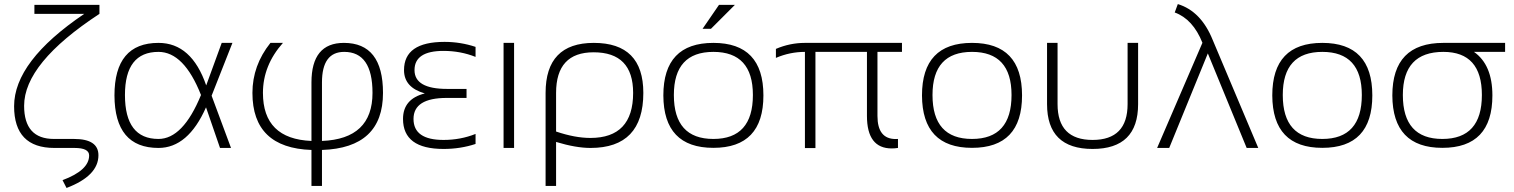

<svg xmlns="http://www.w3.org/2000/svg" viewBox="-20 -722 7390 937"><path d="M147.9 -698.2H465.3V-654.3Q97.7 -413.6 97.7 -205.6Q97.7 -43.9 243.2 -43.9H341.3Q460.4 -43.9 460.4 35.6Q460.4 136.2 304.7 195.3L285.2 157.2Q415 108.9 415 36.6Q415 0 343.8 0H245.6Q48.8 0 48.8 -203.6Q48.8 -422.9 391.1 -654.3H147.9Z M538.6 -256.3Q538.6 -512.7 753.4 -512.7Q915 -512.7 986.3 -305.2L1062 -512.7H1114.3L1012.7 -254.9L1107.4 0H1053.7L985.4 -198.2Q897.9 0 753.4 0Q539.6 0 538.6 -256.3ZM753.4 -43.9Q873 -43.9 960.9 -258.3Q877.9 -468.8 753.4 -468.8Q589.8 -468.8 589.8 -258.3Q589.8 -43.9 753.4 -43.9Z M1299.8 -512.7H1360.8Q1263.2 -402.8 1263.2 -268.6Q1263.2 -43.9 1500 -34.2V-319.8Q1500 -512.7 1658.2 -512.7Q1849.1 -512.7 1849.1 -268.6Q1849.1 0 1551.3 9.8V185.5H1500V9.8Q1211.9 0 1211.9 -268.6Q1211.9 -402.8 1299.8 -512.7ZM1797.9 -268.6Q1797.9 -468.8 1659.7 -468.8Q1551.3 -468.8 1551.3 -319.8V-34.2Q1797.9 -43.9 1797.9 -268.6Z M2300.8 -444.3Q2227.5 -473.6 2144.5 -473.6Q2002.9 -473.6 2002.9 -379.9Q2002.9 -288.1 2161.6 -288.1H2256.8V-244.1H2160.2Q1998 -244.1 1998 -141.6Q1998 -39.1 2144.5 -39.1Q2227.5 -39.1 2300.8 -68.4V-19.5Q2227.5 4.9 2144.5 4.9Q1946.8 4.9 1946.8 -141.6Q1946.8 -239.3 2053.2 -266.1Q1951.7 -294.9 1951.7 -379.9Q1951.7 -517.6 2149.4 -517.6Q2227.5 -517.6 2300.8 -493.2Z M2488.8 -512.7V0H2437.5V-512.7Z M2693.8 -80.1Q2786.1 -48.8 2861.3 -48.8Q3069.8 -48.8 3069.8 -268.6Q3069.8 -466.8 2877 -466.8Q2693.8 -466.8 2693.8 -268.6ZM2877.9 -512.7Q3119.6 -512.7 3119.6 -268.6Q3119.6 0 2861.8 0Q2790.5 0 2693.8 -29.3V185.5H2642.6V-268.6Q2642.6 -512.7 2877.9 -512.7Z M3461.4 -43.9Q3654.3 -43.9 3654.3 -258.3Q3654.3 -468.8 3461.4 -468.8Q3268.6 -468.8 3268.6 -258.3Q3268.6 -43.9 3461.4 -43.9ZM3217.3 -256.3Q3217.3 -512.7 3461.4 -512.7Q3705.6 -512.7 3705.6 -256.3Q3705.6 -0.5 3461.4 -0.5Q3218.3 -0.5 3217.3 -256.3ZM3488.8 -698.2H3566.4L3449.7 -581.5H3408.7Z M3766.6 -483.4Q3835 -512.7 3908.2 -512.7H4381.8V-468.8H4262.2V-156.2Q4262.2 -43.5 4351.1 -43.5Q4356.4 -43.5 4362.3 -43.9V0Q4346.2 2.4 4332 2.4Q4210.9 2.4 4210.9 -156.2V-468.8H3959.5V0.5H3908.2V-468.8Q3835 -468.8 3766.6 -439.5Z M4723.6 -43.9Q4916.5 -43.9 4916.5 -258.3Q4916.5 -468.8 4723.6 -468.8Q4530.8 -468.8 4530.8 -258.3Q4530.8 -43.9 4723.6 -43.9ZM4479.5 -256.3Q4479.5 -512.7 4723.6 -512.7Q4967.8 -512.7 4967.8 -256.3Q4967.8 -0.5 4723.6 -0.5Q4480.5 -0.5 4479.5 -256.3Z M5089.8 -213.9V-512.7H5141.1V-213.9Q5141.1 -39.1 5312 -39.1Q5482.9 -39.1 5482.9 -213.9V-512.7H5534.2V-213.9Q5534.2 4.9 5312 4.9Q5089.8 4.9 5089.8 -213.9Z M5848.1 -513.2Q5801.8 -628.9 5712.9 -661.1L5728 -702.1Q5841.3 -667.5 5897.9 -527.8L6120.6 0H6064L5874.5 -461.4L5686 0H5627Z M6433.1 -43.9Q6626 -43.9 6626 -258.3Q6626 -468.8 6433.1 -468.8Q6240.2 -468.8 6240.2 -258.3Q6240.2 -43.9 6433.1 -43.9ZM6189 -256.3Q6189 -512.7 6433.1 -512.7Q6677.2 -512.7 6677.2 -256.3Q6677.2 -0.5 6433.1 -0.5Q6189.9 -0.5 6189 -256.3Z M7019 -43.9Q7211.9 -43.9 7211.9 -258.3Q7211.9 -468.8 7023.9 -468.8Q6826.2 -468.8 6826.2 -258.3Q6826.2 -43.9 7019 -43.9ZM6774.9 -256.3Q6774.9 -512.7 7023.9 -512.7H7325.2V-468.8H7173.3Q7263.2 -405.8 7263.2 -256.3Q7263.2 -0.5 7019 -0.5Q6775.9 -0.5 6774.9 -256.3Z"/></svg>

Font: Sansation Light
Style: Light
Weight: 300
Designer: Bernd Montag
Version: Version 1.301